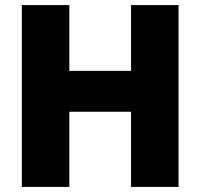

<svg xmlns="http://www.w3.org/2000/svg" viewBox="-20 -736 788 756"><path d="M683 -716V0H496V-296H253V0H66V-716H253V-457H496V-716Z"/></svg>

Font: Almarai ExtraBold
Style: Regular
Weight: 800
Designer: Boutros International 2019
Foundry: Created by Boutros International 2019
Version: Version 1.10